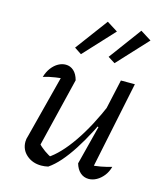

<svg xmlns="http://www.w3.org/2000/svg" viewBox="-112 -827 784 917"><g transform="rotate(15 280.0 -368.5)"><path d="M231 -433 145 -80 139 -102Q157 -83 178 -68Q199 -53 217 -46L197 -44Q253 -80 310.5 -163.5Q368 -247 419 -368L432 -337Q404 -274 376.5 -221Q349 -168 321.5 -125.5Q294 -83 266.5 -51.5Q239 -20 211 -1Q193 3 177 3Q134 3 104.5 -22.5Q75 -48 75 -88Q75 -102 80 -116L169 -461L202 -429Q167 -426 135 -421.5Q103 -417 75 -408Q83 -435 97.5 -454Q112 -473 130 -483Q148 -493 167 -493Q189 -493 206 -478Q223 -463 231 -433ZM345 -53 394 -245 387 -248 440 -488H509L413 -25L397 -60Q426 -61 453 -66Q480 -71 507 -79Q500 -53 485 -34Q470 -15 451 -4.5Q432 6 412 6Q388 6 370.5 -9.5Q353 -25 345 -53ZM307 -743 361 -709 223 -560 188 -583ZM473 -743 527 -709 389 -560 354 -582Z"/></g></svg>

Font: Piazzolla Thin
Style: Italic
Weight: 400
Italic angle: -11.3°
Version: Version 2.005